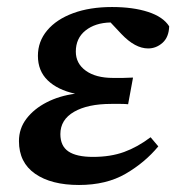

<svg xmlns="http://www.w3.org/2000/svg" viewBox="-20 -513 502 547"><path d="M205 14Q126 14 80 -18Q34 -50 34 -111Q34 -147 55.5 -175Q77 -203 113 -221.5Q149 -240 194 -246Q144 -257 116 -284Q88 -311 88 -354Q88 -395 114.5 -426.5Q141 -458 188.5 -475.5Q236 -493 299 -493Q359 -493 402 -479Q445 -465 462 -438Q461 -407 443 -391Q425 -375 402 -375Q365 -375 326 -416L295 -449Q251 -448 223.5 -426Q196 -404 196 -366Q196 -332 224.5 -311.5Q253 -291 302 -291Q321 -291 330.5 -291Q340 -291 359 -292L345 -216Q337 -217 324 -217Q311 -217 297 -217Q230 -217 191 -194.5Q152 -172 152 -131Q152 -97 175 -81.5Q198 -66 245 -66Q295 -66 333.5 -80Q372 -94 409 -122L431 -96Q393 -50 338 -18Q283 14 205 14Z"/></svg>

Font: Source Serif Pro SemiBold
Style: Italic
Weight: 600
Italic angle: -12°
Designer: Frank Grießhammer
Foundry: Adobe Systems Incorporated
Version: Version 3.001;hotconv 1.0.111;makeotfexe 2.5.65597